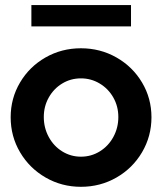

<svg xmlns="http://www.w3.org/2000/svg" viewBox="-20 -719 631 747"><path d="M21.5 -262.7Q21.5 -336.4 57.9 -397.9Q94.2 -459.5 157 -495.4Q219.7 -531.2 294.9 -531.2Q370.1 -531.2 433.1 -495.4Q496.1 -459.5 532.7 -397.9Q569.3 -336.4 569.3 -262.7Q569.3 -189 532.7 -126.7Q496.1 -64.5 433.1 -28.3Q370.1 7.8 294.9 7.8Q220.2 7.8 157.5 -28.3Q94.7 -64.5 58.1 -126.5Q21.5 -188.5 21.5 -262.7ZM440.4 -263.7Q440.4 -305.2 420.9 -339.6Q401.4 -374 367.9 -394Q334.5 -414.1 294.9 -414.1Q254.9 -414.1 221.9 -394Q189 -374 169.7 -339.6Q150.4 -305.2 150.4 -263.7Q150.4 -221.7 169.7 -186Q189 -150.4 222.2 -129.9Q255.4 -109.4 294.9 -109.4Q335 -109.4 368.4 -130.1Q401.9 -150.9 421.1 -186.3Q440.4 -221.7 440.4 -263.7ZM102.1 -699.2H489.7V-616.2H102.1Z"/></svg>

Font: Reddit Sans Chocolate
Style: Bold
Weight: 700
Designer: Stephen Hutchings
Foundry: Reddit
Version: Version 1.011